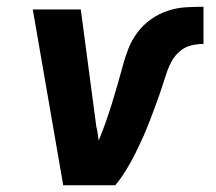

<svg xmlns="http://www.w3.org/2000/svg" viewBox="-20 -548 640 568"><path d="M321 0H167L77 -520H219L265 -173Q268 -163 269 -153Q270 -143 272 -132Q294 -186 311 -241.5Q328 -297 343 -352V-353Q350 -379 360 -404.5Q370 -430 387 -452.5Q404 -475 427.5 -491.5Q451 -508 477.5 -516.5Q504 -525 530 -526.5Q556 -528 582 -528V-418Q565 -418 547 -414Q529 -410 514 -398Q499 -386 489.5 -369.5Q480 -353 474 -335.5Q468 -318 462.5 -300.5Q457 -283 451 -266Q445 -249 438.5 -231.5Q432 -214 425.5 -197Q419 -180 412 -163Q405 -146 397 -129Q389 -112 381 -95.5Q373 -79 363.5 -62.5Q354 -46 343.5 -30Q333 -14 321 0Z"/></svg>

Font: Iosevka Aile Extrabold Oblique
Style: Regular
Weight: 800
Italic angle: -9°
Designer: Belleve Invis
Foundry: Belleve Invis
Version: Version 31.1.0; ttfautohint (v1.8.4)